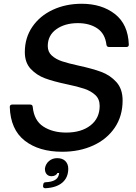

<svg xmlns="http://www.w3.org/2000/svg" viewBox="-20 -795 725 1021"><path d="M32 -226Q32 -239 45 -239H140Q153 -239 154 -227Q161 -154 210.5 -122Q260 -90 332 -90Q412 -90 461 -128Q510 -166 510 -232Q510 -268 487 -289.5Q464 -311 428.5 -323Q393 -335 335 -347Q264 -362 219.5 -378.5Q175 -395 143.5 -428.5Q112 -462 112 -518Q112 -594 152 -652.5Q192 -711 261 -743Q330 -775 414 -775Q521 -775 591 -720.5Q661 -666 665 -558Q665 -545 652 -545H560Q548 -545 546 -557Q539 -616 497.5 -644Q456 -672 394 -672Q325 -672 279.5 -639.5Q234 -607 234 -550Q234 -519 255.5 -499.5Q277 -480 310 -469Q343 -458 398 -446Q472 -430 519 -412.5Q566 -395 599 -358.5Q632 -322 632 -261Q632 -178 590.5 -116.5Q549 -55 476 -21.5Q403 12 311 12Q187 12 111.5 -47Q36 -106 32 -226ZM209 193 210 186Q211 174 224 174Q283 171 292 137Q292 135 293.5 131.5Q295 128 294 125H285Q282 133 273.5 137.5Q265 142 254 142Q237 142 227.5 130.5Q218 119 219 100Q223 76 241 61Q259 46 284 46Q312 46 327.5 61.5Q343 77 343 102Q343 149 311.5 176Q280 203 221 206Q215 206 211.5 202.5Q208 199 209 193Z"/></svg>

Font: Open Sauce Two Medium Italic
Style: Regular
Weight: 500
Italic angle: -10°
Designer: Alfredo Marco Pradil
Foundry: Creative Sauce Fz LLC
Version: Version 1.477